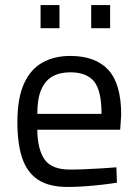

<svg xmlns="http://www.w3.org/2000/svg" viewBox="-20 -732 545 762"><path d="M249 10Q174 10 130.5 -19Q87 -48 68 -105Q49 -162 49 -247Q49 -342 75 -399.5Q101 -457 148 -483.5Q195 -510 259 -510Q359 -510 410 -454.5Q461 -399 461 -276L457 -217H128Q129 -139 157 -99Q185 -59 258 -59Q286 -59 319.5 -60.5Q353 -62 386 -64Q419 -66 442 -68L444 -7Q420 -3 385.5 1Q351 5 315 7.5Q279 10 249 10ZM128 -280H383Q383 -372 353.5 -408.5Q324 -445 259 -445Q217 -445 188 -428.5Q159 -412 143.5 -376Q128 -340 128 -280ZM342 -620V-712H417V-620ZM141 -620V-712H216V-620Z"/></svg>

Font: Cairo Play
Style: Regular
Weight: 400
Designer: Mohamed Gaber, Accademia di Belle Arti di Urbino
Foundry: Kief Type Foundry, Accademia di Belle Arti di Urbino
Version: Version 3.119